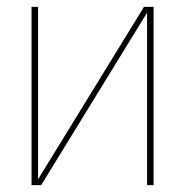

<svg xmlns="http://www.w3.org/2000/svg" viewBox="-20 -540 540 560"><path d="M72 0V-520H91V-17L400 -520H428V0H409V-503L100 0Z"/></svg>

Font: Iosevka Curly Thin
Style: Regular
Weight: 100
Monospace: yes
Designer: Belleve Invis
Foundry: Belleve Invis
Version: Version 22.1.2; ttfautohint (v1.8.4)